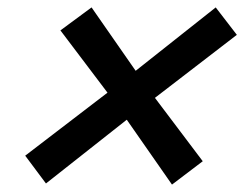

<svg xmlns="http://www.w3.org/2000/svg" viewBox="-20 -587 659 518"><path d="M322 -264 104 -92 48 -167 270 -337 143 -505 227 -567 346 -396 562 -567 619 -493 398 -323 527 -152 444 -89Z"/></svg>

Font: Intel One Mono Medium
Style: Italic
Weight: 500
Italic angle: -16°
Monospace: yes
Designer: Fred Shallcrass
Foundry: Frere-Jones Type LLC
Version: Version 1.400;hotconv 1.1.0;makeotfexe 2.6.0;FJTRelease1.4